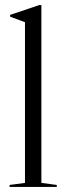

<svg xmlns="http://www.w3.org/2000/svg" viewBox="-20 -741 263 761"><path d="M144 -721H136L20 -682V-675L79 -653V-16L18 -8V0H205V-8L144 -16Z"/></svg>

Font: Libre Caslon Display
Style: Regular
Weight: 400
Designer: Pablo Impallari, Rodrigo Fuenzalida
Foundry: Pablo Impallari, Rodrigo Fuenzalida
Version: Version 1.100; ttfautohint (v1.6) -l 8 -r 50 -G 200 -x 14 -D